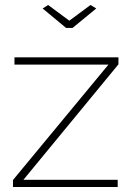

<svg xmlns="http://www.w3.org/2000/svg" viewBox="-20 -750 529 770"><path d="M32 -28 415 -491H38V-520H455V-492L74 -29H452V0H32ZM173 -730 258 -667 343 -730 366 -716 271 -638H245L151 -716Z"/></svg>

Font: Raleway ExtraLight
Style: Regular
Weight: 200
Designer: Matt McInerney, Pablo Impallari, Rodrigo Fuenzalida
Foundry: Matt McInerney, Pablo Impallari, Rodrigo Fuenzalida
Version: Version 4.026